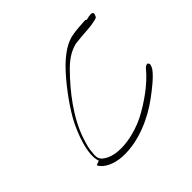

<svg xmlns="http://www.w3.org/2000/svg" viewBox="-123 -580 731 731"><g transform="rotate(-45 242.5 -214.5)"><path d="M58 -26C69 -1 108 18 152 20C238 24 324 -17 382 -60C412 -82 450 -112 466 -135C474 -148 476 -158 470 -161V-162C465 -166 454 -159 451 -154L450 -153C414 -109 355 -67 301 -39C250 -13 163 9 108 -18C86 -30 75 -39 81 -75C81 -90 87 -110 94 -132C122 -219 188 -300 241 -354C268 -382 296 -402 331 -410H332C343 -411 353 -412 362 -413C381 -415 412 -416 426 -419C440 -422 451 -423 455 -428V-429C465 -447 457 -451 439 -448H438C425 -445 420 -443 419 -448C394 -446 375 -446 350 -442C310 -436 276 -411 242 -378C202 -338 151 -271 121 -218C91 -164 59 -77 76 -33ZM484 -142H485Z"/></g></svg>

Font: Stray Cat
Style: LtObl
Weight: 300
Version: Version 1.0